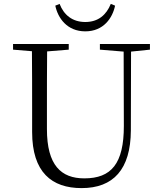

<svg xmlns="http://www.w3.org/2000/svg" viewBox="-20 -951 832 986"><path d="M264 -922C277 -859 324 -790 418 -790C512 -790 558 -859 571 -922L549 -931C526 -874 484 -838 418 -838C352 -838 308 -874 286 -931ZM493 -696 615 -686 616 -304C616 -111 552 -35 413 -35C294 -35 221 -102 221 -288V-389C221 -491 221 -589 222 -687L333 -696V-725H47V-696L144 -688C145 -589 145 -489 145 -389V-273C145 -66 246 15 399 15C562 15 651 -81 652 -281L653 -686L750 -696V-725H493Z"/></svg>

Font: Noto Serif SC Light
Style: Regular
Weight: 300
Designer: Ryoko NISHIZUKA 西塚涼子 (kana & ideographs); Frank Grießhammer (Latin, Greek & Cyrillic); Wenlong ZHANG 张文龙 (bopomofo); San
Foundry: Adobe
Version: Version 2.001;hotconv 1.1.0;makeotfexe 2.6.0